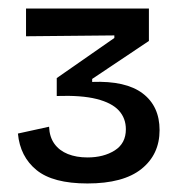

<svg xmlns="http://www.w3.org/2000/svg" viewBox="-20 -692 442 450"><path d="M185 -262Q104 -262 65.5 -293.5Q27 -325 22 -379L95 -395Q96 -371 107.5 -355Q119 -339 139 -331Q159 -323 185 -323Q223 -323 249 -339.5Q275 -356 275 -389Q275 -415 258.5 -433Q242 -451 206.5 -460Q171 -469 113 -467V-509L248 -603V-609L41 -607V-672H329V-596L196 -507V-500Q275 -503 314.5 -473Q354 -443 354 -387Q354 -330 311.5 -296Q269 -262 185 -262Z"/></svg>

Font: Bricolage Grotesque 20pt
Style: Regular
Weight: 400
Version: Version 1.001;gftools[0.9.33.dev8+g029e19f]